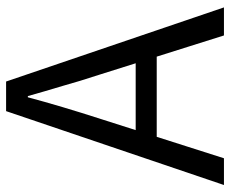

<svg xmlns="http://www.w3.org/2000/svg" viewBox="-84 -690 773 646"><g transform="rotate(-90 303.0 -366.5)"><path d="M352.2 -733 601.6 0H507.2L377.4 -412Q351.8 -490.2 337.6 -542Q318 -607 303.2 -659.8H299.2Q269.8 -549.4 225.4 -412L94 0H4L252.6 -733ZM469.8 -297V-226.2H132.2V-297Z"/></g></svg>

Font: 寒蝉端黑体 Light
Style: Regular
Weight: 300
Designer: ChillDuanSans {Warren2060}; 
Source Han Sans {Ryoko NISHIZUKA 西塚涼子 (kana, bopomofo & ideographs); Paul D. Hunt (Latin, G
Foundry: ChillType&Adobe
Version: Version 1.300;Glyphs 3.3 (3306)